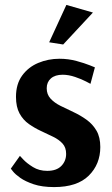

<svg xmlns="http://www.w3.org/2000/svg" viewBox="-20 -750 457 781"><path d="M237 -569 180 -578 250 -730 358 -699ZM200 11Q151 11 117 -0.5Q83 -12 62.5 -26.5Q42 -41 33 -52.5Q24 -64 24 -64L61 -116Q61 -116 75 -101Q89 -86 114 -70.5Q139 -55 172 -55Q210 -55 229.5 -75Q249 -95 249 -124Q249 -150 234.5 -166Q220 -182 196.5 -193.5Q173 -205 147 -217Q121 -229 97.5 -245.5Q74 -262 59.5 -288.5Q45 -315 45 -356Q45 -408 70 -442.5Q95 -477 135.5 -494Q176 -511 222 -511Q258 -511 291 -502Q324 -493 345 -484.5Q366 -476 366 -476L348 -409Q348 -409 330 -418.5Q312 -428 285.5 -437Q259 -446 235 -446Q204 -446 187 -431Q170 -416 170 -391Q170 -366 185.5 -349Q201 -332 226 -319.5Q251 -307 279 -294Q307 -281 332 -263Q357 -245 372.5 -218.5Q388 -192 388 -152Q388 -82 341 -35.5Q294 11 200 11Z"/></svg>

Font: Arsenal SC
Style: Bold
Weight: 700
Designer: Andrij Shevchenko
Foundry: Stairsfor
Version: Version 2.001; ttfautohint (v1.8.4.7-5d5b)